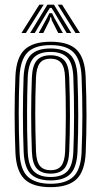

<svg xmlns="http://www.w3.org/2000/svg" viewBox="-20 -784 428 812"><path d="M194 7.5Q117.8 7.5 83.1 -26.9Q48.5 -61.2 45.2 -139.5Q41.8 -226.8 41.8 -303.5Q41.8 -380.2 45.2 -461.2Q48.8 -540.8 84.2 -574.1Q119.8 -607.5 194 -607.5Q270.8 -607.5 304.9 -572.9Q339 -538.2 342.2 -460.2Q345.8 -372.8 345.8 -296Q345.8 -219.2 342.5 -139Q338.8 -59 303.2 -25.8Q267.8 7.5 194 7.5ZM194 -6.8Q258.2 -6.8 290 -36.6Q321.8 -66.5 325 -139.5Q328.2 -219.5 328.4 -294.5Q328.5 -369.5 325 -459.5Q322 -528.8 292.4 -561Q262.8 -593.2 194 -593.2Q127 -593.2 96.4 -562.1Q65.8 -531 62.5 -458.5Q59.5 -386.8 59.2 -308.9Q59 -231 62.8 -139.2Q65.8 -65 98.5 -35.9Q131.2 -6.8 194 -6.8ZM194 -21Q137 -21 109.9 -48.6Q82.8 -76.2 80 -142.2Q77 -217.5 76.9 -298.6Q76.8 -379.8 79.8 -457.8Q82.8 -523.2 109.6 -551.1Q136.5 -579 194 -579Q248.8 -579 276.8 -552.6Q304.8 -526.2 307.5 -460.2Q310.8 -375 310.9 -297.9Q311 -220.8 307.8 -142.5Q304.8 -76.2 277.8 -48.6Q250.8 -21 194 -21ZM194 -35.5Q241.8 -35.5 264.8 -59.8Q287.8 -84 290.2 -143Q293 -210.2 293.2 -289.9Q293.5 -369.5 290.2 -457Q288 -516.8 264.5 -540.6Q241 -564.5 194 -564.5Q146 -564.5 123 -540.2Q100 -516 97.2 -457.2Q94.8 -389.8 94.4 -310.2Q94 -230.8 97.2 -142.5Q99.8 -82.5 123.6 -59Q147.5 -35.5 194 -35.5ZM194 -49.8Q156.2 -49.8 136.5 -70.4Q116.8 -91 114.8 -143.2Q108.8 -301 114.8 -456.2Q117 -506.8 135.6 -528.5Q154.2 -550.2 194 -550.2Q231.2 -550.2 251 -529.9Q270.8 -509.5 272.8 -456.8Q278.8 -293.2 272.8 -143.8Q270.8 -92.5 251.8 -71.1Q232.8 -49.8 194 -49.8ZM194 -64.2Q225.2 -64.2 239.5 -83.2Q253.8 -102.2 255.5 -144.8Q258 -214.8 258.4 -291.1Q258.8 -367.5 255.2 -456Q253.8 -499.8 238.8 -517.8Q223.8 -535.8 194 -535.8Q162.2 -535.8 148.1 -516.6Q134 -497.5 132.2 -455.5Q129 -378 129.1 -304.5Q129.2 -231 132.2 -143.8Q134 -99.5 149.2 -81.9Q164.5 -64.2 194 -64.2ZM70.8 -644.5 146.2 -764.2H164.8L89.5 -644.5ZM107.5 -644.5 180.5 -764.2H208.2L281.5 -644.5H262L212.5 -727.5L198 -750.5H191L176.5 -727.5L127 -644.5ZM299.2 -644.5 224.2 -764.2H242.5L318.2 -644.5ZM143.8 -644.5 179.2 -709 188.8 -728.2H200.2L209.5 -709L245.8 -644.5H226.2L199 -698.2L196 -711.2H193L190 -698.2L163.2 -644.5Z"/></svg>

Font: Big Shoulders Inline Display SemiBold
Style: Regular
Weight: 600
Designer: Patric King
Foundry: XO Type Co
Version: Version 1.000